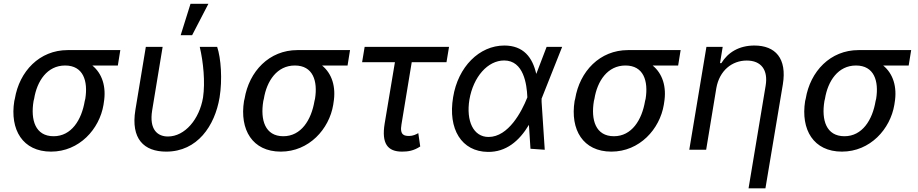

<svg xmlns="http://www.w3.org/2000/svg" viewBox="-20 -794 4867 1018"><path d="M58.6 -269.9 55.8 -258.5C31.6 -106.5 100.1 9.9 250.7 9.9C400.6 9.9 507.5 -109.7 528.8 -238.6L530.2 -248.6C545.1 -334.9 521 -404.8 469.5 -446.7H604.8L617.9 -528.4H338.8C189.6 -528.4 82.7 -416.2 58.6 -269.9ZM158 -258.5 160.9 -269.9C176.1 -364.7 230.5 -446.7 325.3 -446.7C421.5 -446.7 447.4 -364.7 432.2 -269.9L429.3 -258.5C412.6 -158 358.7 -71.7 264.2 -71.7C167.3 -71.7 141.3 -158 158 -258.5Z M753.2 -545.5 697.8 -210.9C672.9 -57.9 742.9 9.9 861.2 9.9C1026.6 9.9 1119 -126.8 1144.2 -277C1159.8 -372.9 1151.6 -485.8 1131.4 -545.5H1039.1C1058.2 -464.5 1068.5 -358.3 1056.5 -277C1037.3 -161.9 960.2 -70.3 870.4 -70.3C816.1 -70.3 769.9 -105.8 786.9 -209.5L842.3 -545.5ZM937.9 -607.2H998.6L1084.9 -773.8H990.1Z M1276.6 -269.9 1273.8 -258.5C1249.6 -106.5 1318.2 9.9 1468.8 9.9C1618.6 9.9 1725.5 -109.7 1746.8 -238.6L1748.2 -248.6C1763.1 -334.9 1739 -404.8 1687.5 -446.7H1822.8L1835.9 -528.4H1556.8C1407.7 -528.4 1300.8 -416.2 1276.6 -269.9ZM1376.1 -258.5 1378.9 -269.9C1394.2 -364.7 1448.5 -446.7 1543.3 -446.7C1639.6 -446.7 1665.5 -364.7 1650.2 -269.9L1647.4 -258.5C1630.7 -158 1576.7 -71.7 1482.2 -71.7C1385.3 -71.7 1359.4 -158 1376.1 -258.5Z M2360.8 -545.5H1913.4L1899.9 -464.1H2073.9L2019.5 -138.8C2002.1 -32.7 2035.2 9.9 2111.5 9.9C2143.5 9.9 2172.9 5.7 2208.1 -17.4L2197.8 -88.1C2186.1 -81 2168.3 -73.2 2150.9 -73.2C2127.5 -73.2 2097.7 -73.9 2108.7 -134.9L2163 -464.1H2347.3Z M2566.8 11.4C2662.6 12.8 2733 -45.8 2784.4 -132.1L2792.6 -5.3L2868.3 0L2851.6 -253.9V-271L2960.6 -545.5H2878.2L2825.3 -407L2823.2 -402.3C2803.6 -489.3 2755.7 -552.6 2654.1 -552.6C2521 -552.6 2408.4 -439.3 2382.5 -278.8C2354 -109.4 2427.2 9.9 2566.8 11.4ZM2468.8 -265.6C2489.7 -387.1 2566.1 -473.4 2653.1 -473.4C2757.1 -473.4 2773.1 -345.9 2775.9 -280.9L2776.3 -278.8L2774.5 -274.1C2746.4 -203.5 2676.1 -67.8 2570.3 -67.8C2489.7 -67.8 2450.6 -152.7 2468.8 -265.6Z M3029.5 -269.9 3026.6 -258.5C3002.5 -106.5 3071 9.9 3221.6 9.9C3371.4 9.9 3478.3 -109.7 3499.6 -238.6L3501.1 -248.6C3516 -334.9 3491.8 -404.8 3440.3 -446.7H3575.6L3588.8 -528.4H3309.7C3160.5 -528.4 3053.6 -416.2 3029.5 -269.9ZM3128.9 -258.5 3131.7 -269.9C3147 -364.7 3201.3 -446.7 3296.2 -446.7C3392.4 -446.7 3418.3 -364.7 3403.1 -269.9L3400.2 -258.5C3383.5 -158 3329.5 -71.7 3235.1 -71.7C3138.1 -71.7 3112.2 -158 3128.9 -258.5Z M3778.1 -327.1C3794.7 -420.1 3861.2 -473 3939.3 -473C4016 -473 4053.6 -422.9 4039.4 -339.1L3948.9 204.5H4038.4L4130.7 -346.6C4153.4 -484.7 4090.9 -552.6 3979.8 -552.6C3897.7 -552.6 3838.8 -515.3 3804.7 -459.2H3797.6L3811.8 -545.5H3725.5L3634.6 0H3724.1Z M4251.8 -269.9 4248.9 -258.5C4224.8 -106.5 4293.3 9.9 4443.9 9.9C4593.8 9.9 4700.6 -109.7 4721.9 -238.6L4723.4 -248.6C4738.3 -334.9 4714.1 -404.8 4662.6 -446.7H4797.9L4811.1 -528.4H4532C4382.8 -528.4 4275.9 -416.2 4251.8 -269.9ZM4351.2 -258.5 4354 -269.9C4369.3 -364.7 4423.7 -446.7 4518.5 -446.7C4614.7 -446.7 4640.6 -364.7 4625.4 -269.9L4622.5 -258.5C4605.8 -158 4551.8 -71.7 4457.4 -71.7C4360.4 -71.7 4334.5 -158 4351.2 -258.5Z"/></svg>

Font: Margiela Sans Text
Style: Italic
Weight: 400
Italic angle: -9.39999°
Designer: Stefan Endress, Andreas Faust
Version: Version 1.100;FEAKit 1.0